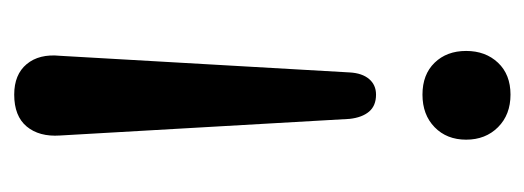

<svg xmlns="http://www.w3.org/2000/svg" viewBox="-260 -492 756 277"><g transform="rotate(-90 118.5 -354.0)"><path d="M120 -190Q104 -190 95.5 -200Q87 -210 85 -228L61 -646Q59 -676 74 -694Q89 -712 120 -712Q149 -712 164 -694Q179 -676 176 -646L152 -228Q151 -210 142.5 -200Q134 -190 120 -190ZM120 4Q91 4 73 -14Q55 -32 55 -60Q55 -88 73 -105.5Q91 -123 120 -123Q149 -123 166 -105.5Q183 -88 183 -60Q183 -32 166 -14Q149 4 120 4Z"/></g></svg>

Font: Nunito ExtraLight SemiBold
Style: Regular
Weight: 600
Version: Version 3.602